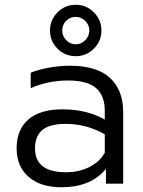

<svg xmlns="http://www.w3.org/2000/svg" viewBox="-20 -771 602 806"><path d="M297.9 -535.2Q252.9 -535.2 221.4 -566.7Q189.9 -598.1 189.9 -643.1Q189.9 -687.5 221.4 -719.2Q252.9 -751 297.9 -751Q342.3 -751 374 -719.2Q405.8 -687.5 405.8 -643.1Q405.8 -598.1 374 -566.7Q342.3 -535.2 297.9 -535.2ZM297.9 -700.2Q273.9 -700.2 257.6 -683.3Q241.2 -666.5 241.2 -643.1Q241.2 -619.6 258.1 -602.3Q274.9 -585 297.9 -585Q320.8 -585 337.9 -602.5Q355 -620.1 355 -643.1Q355 -666 337.9 -683.1Q320.8 -700.2 297.9 -700.2ZM237.8 15.1Q150.4 15.1 100.1 -28.6Q49.8 -72.3 49.8 -147.9Q49.8 -227.1 99.1 -269.5Q148.4 -312 241.2 -312Q344.7 -312 419.9 -269V-305.2Q419.9 -369.6 383.1 -401.4Q346.2 -433.1 266.1 -433.1Q181.6 -433.1 108.9 -400.9V-465.8Q139.2 -478.5 185.1 -486.8Q231 -495.1 272.9 -495.1Q386.7 -495.1 441.9 -443.8Q497.1 -392.6 497.1 -300.8V0H424.8V-62Q361.3 15.1 237.8 15.1ZM256.8 -47.9Q311 -47.9 354.7 -69.6Q398.4 -91.3 419.9 -129.9V-207Q343.8 -251 255.9 -251Q188.5 -251 157.7 -225.3Q127 -199.7 127 -147.9Q127 -47.9 256.8 -47.9Z"/></svg>

Font: Prompt Light
Style: Regular
Weight: 300
Designer: Katatrad Team
Foundry: CadsonDemak
Version: Version 1.000;PS 001.000;hotconv 1.0.88;makeotf.lib2.5.64775